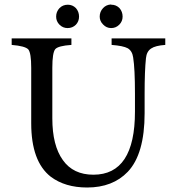

<svg xmlns="http://www.w3.org/2000/svg" viewBox="-20 -821 775 855"><path d="M474 -801 476 -800Q497 -800 512 -785Q526 -769 526 -747Q526 -726 511 -711Q496 -696 475 -696Q454 -696 439 -712Q424 -727 424 -747Q424 -769 439 -785Q453 -800 474 -801ZM282 -800Q303 -800 318 -785Q332 -769 332 -747Q332 -726 318 -711Q303 -696 281 -696Q260 -696 245 -711Q230 -726 230 -747Q230 -769 245 -785Q260 -800 282 -800ZM716 -650V-621Q672 -618 653 -605Q633 -592 630 -562Q624 -506 624 -404V-317Q624 -135 549 -56Q482 14 368 14Q270 14 206 -34Q119 -102 119 -272V-519Q119 -585 106 -601Q92 -616 32 -621V-650H298V-621Q239 -617 226 -602Q213 -586 213 -519V-294Q213 -173 260 -108Q306 -43 396 -43Q581 -43 581 -324V-404Q581 -515 573 -565Q569 -594 549 -606Q529 -617 477 -621V-650Z"/></svg>

Font: Ponomar
Style: Regular
Weight: 400
Version: Version 1.301; ttfautohint (v1.8.4.7-5d5b)